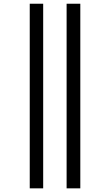

<svg xmlns="http://www.w3.org/2000/svg" viewBox="-20 -780 591 1040"><path d="M141.1 -759.8H213.9V240.2H141.1ZM340.8 -759.8H415V240.2H340.8Z"/></svg>

Font: Droid Serif
Style: Regular
Weight: 400
Designer: Monotype Design team
Foundry: Monotype Imaging Inc.
Version: Version 1.03